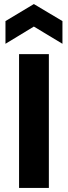

<svg xmlns="http://www.w3.org/2000/svg" viewBox="-20 -927 335 947"><path d="M74 0V-660H221V0ZM7 -711V-823L147 -907L288 -823V-711L147 -796Z"/></svg>

Font: Bricolage Grotesque 10pt Bricolage Grotesque 10pt Regular
Style: Bold
Weight: 700
Designer: Mathieu Triay
Foundry: Atelier Triay
Version: Version 1.000; ttfautohint (v1.8.4.7-5d5b);gftools[0.9.32]